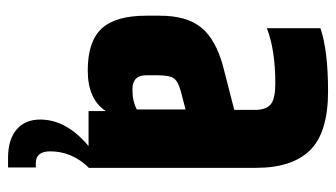

<svg xmlns="http://www.w3.org/2000/svg" viewBox="-199 -436 835 477"><g transform="rotate(90 218.5 -197.5)"><path d="M50 -576Q105 -595 207 -595Q309 -595 353 -550.5Q397 -506 397 -416V0H396Q356 42 356 95Q356 131 385 131H396V200H372Q327 200 302 179Q277 158 277 120Q277 55 343 0H256V-43Q227 2 155 2Q83 2 51 -32.5Q19 -67 19 -143V-177Q19 -244 48.5 -280Q78 -316 144 -334L253 -362V-417Q252 -443 238 -453.5Q224 -464 187 -464Q104 -464 50 -443ZM167 -171V-143Q167 -109 202 -109Q232 -109 252 -120V-241L206 -229Q181 -222 174 -211Q167 -200 167 -171Z"/></g></svg>

Font: Khand
Style: Bold
Weight: 700
Designer: Devanagari: Sanchit Sawaria, Jyotish Sonowal; Latin: Satya Rajpurohit
Foundry: Indian Type Foundry
Version: Version 1.101;PS 1.0;hotconv 1.0.78;makeotf.lib2.5.61930; tt